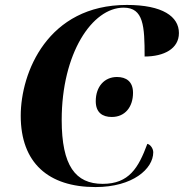

<svg xmlns="http://www.w3.org/2000/svg" viewBox="-20 -748 745 778"><path d="M367 10C518 10 601 -64 601 -131C601 -146 589 -163 577 -165C541 -68 503 -3 396 -3C286 -3 230 -76 230 -262C230 -531 353 -717 481 -717C562 -717 566 -642 566 -519C645 -519 705 -551 705 -614C705 -681 639 -728 494 -728C173 -728 64 -454 64 -279C64 -88 176 10 367 10ZM433 -274C487 -274 519 -315 519 -372C519 -418 491 -436 454 -436C403 -436 368 -397 368 -338C368 -292 395 -274 433 -274Z"/></svg>

Font: Noto Serif Display
Style: Bold Italic
Weight: 700
Italic angle: -12°
Designer: Monotype Design Team
Foundry: Monotype Imaging Inc.
Version: Version 2.009